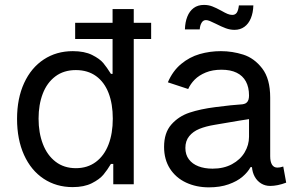

<svg xmlns="http://www.w3.org/2000/svg" viewBox="-20 -765 1212 797"><path d="M50.8 -271.5Q50.8 -356.4 80.1 -420.2Q109.4 -483.9 161.9 -518.3Q214.4 -552.7 282.2 -552.7Q330.6 -552.7 362.3 -536.9Q394 -521 408.7 -503.4Q423.3 -485.8 440.4 -458.5H447.3V-727.5H535.2V0H450.2V-84.5H440.4Q425.3 -59.1 409.2 -39.8Q393.1 -20.5 361.1 -4.4Q329.1 11.7 281.7 11.7Q213.9 11.7 161.4 -22.9Q108.9 -57.6 79.8 -121.8Q50.8 -186 50.8 -271.5ZM448.2 -272.5Q448.2 -333.5 430.7 -378.9Q413.1 -424.3 378.7 -449.2Q344.2 -474.1 294.9 -474.1Q244.6 -474.1 209.7 -447.8Q174.8 -421.4 157.5 -376Q140.1 -330.6 140.1 -272.5Q140.1 -213.9 158 -167.2Q175.8 -120.6 210.7 -93.8Q245.6 -66.9 294.9 -66.9Q343.3 -66.9 377.9 -92.8Q412.6 -118.7 430.4 -165Q448.2 -211.4 448.2 -272.5ZM292 -670.4H607.4V-603H292Z M661.1 -155.3Q661.1 -213.9 691.2 -248Q721.2 -282.2 766.6 -297.4Q812 -312.5 873.5 -320.3Q910.2 -325.2 937.3 -327.9Q964.4 -330.6 985.8 -332Q993.7 -333 999.3 -335.9Q1004.9 -338.9 1008.5 -344.7Q1012.2 -350.6 1013.2 -359.9Q1013.7 -362.3 1013.7 -368.7Q1013.7 -402.8 1000.7 -426.8Q987.8 -450.7 962.4 -463.1Q937 -475.6 899.4 -475.6Q862.3 -475.6 834.2 -464.1Q806.2 -452.6 788.3 -434.6Q770.5 -416.5 761.2 -395.5L676.8 -423.3Q696.8 -470.2 731.7 -499.3Q766.6 -528.3 808.8 -540.5Q851.1 -552.7 897 -552.7Q944.3 -552.7 989.7 -538.3Q1035.2 -523.9 1068.4 -481Q1101.6 -438 1101.6 -359.9V-116.7Q1101.6 -93.8 1109.1 -81.5Q1116.7 -69.3 1131.3 -69.3Q1137.7 -69.3 1142.6 -70.3Q1147.5 -71.3 1155.8 -73.7L1168 -6.8Q1149.9 0 1133.1 3.4Q1116.2 6.8 1101.6 6.8Q1080.6 6.8 1064 -3.4Q1047.4 -13.7 1037.6 -31.2Q1027.8 -48.8 1025.9 -71.3H1020Q1008.8 -50.3 986.3 -31.2Q963.9 -12.2 928.7 0.2Q893.6 12.7 847.2 12.7Q794.9 12.7 752.4 -7.1Q710 -26.9 685.5 -64.9Q661.1 -103 661.1 -155.3ZM1013.7 -197.3V-303.2L1026.4 -272.5Q1006.8 -270 973.1 -264.2Q939.5 -258.3 909.7 -253.4Q896 -251 889.4 -250Q882.8 -249 869.6 -246.6Q834 -240.7 807.6 -230Q781.2 -219.2 765.4 -199.7Q749.5 -180.2 749.5 -150.9Q749.5 -123 763.9 -103.8Q778.3 -84.5 803.7 -74.7Q829.1 -64.9 862.3 -64.9Q908.7 -64.9 943.1 -83.5Q977.5 -102.1 995.6 -132.6Q1013.7 -163.1 1013.7 -197.3ZM875.5 -666.5Q860.8 -673.8 851.3 -677.7Q841.8 -681.6 835 -681.6Q823.2 -681.6 816.7 -670.4Q810.1 -659.2 809.1 -643.1H747.6Q748.5 -673.3 757.6 -696Q766.6 -718.8 783.9 -731.7Q801.3 -744.6 826.7 -744.6Q845.2 -744.6 861.1 -738.5Q877 -732.4 898.4 -720.7Q914.6 -711.4 924.6 -707.3Q934.6 -703.1 944.3 -703.1Q956.5 -703.1 962.9 -712.4Q969.2 -721.7 971.7 -742.7H1031.7Q1030.8 -711.9 1021.2 -689Q1011.7 -666 994.4 -653.6Q977.1 -641.1 953.6 -641.1Q935.1 -641.1 917.2 -647.7Q899.4 -654.3 875.5 -666.5Z"/></svg>

Font: Raveo Variable
Style: Regular
Weight: 400
Designer: Jakub Foglar, Rasmus Andersson (Inter)
Foundry: Jakubfoglar.com
Version: Version 1.000;Glyphs 3.2.3 (3260)